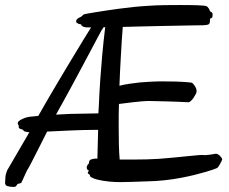

<svg xmlns="http://www.w3.org/2000/svg" viewBox="-30 -718 901 757"><path d="M846.2 -90.8Q846.2 -88.9 843.8 -83.5Q841.3 -78.1 838.1 -72.3Q835 -66.4 831.3 -61.3Q827.6 -56.2 825.2 -55.2Q823.2 -54.2 811.8 -50Q800.3 -45.9 781.2 -40.3Q762.2 -34.7 736.6 -28.3Q710.9 -22 680.9 -16.4Q650.9 -10.7 616.9 -7.1Q583 -3.4 547.9 -2.9Q518.6 -2 493.2 -1Q467.8 0 445.8 0Q434.1 0 422.9 -0.5Q411.6 -1 401.9 -2Q388.2 -3.4 375.5 -5.4Q364.3 -7.3 352.3 -10.3Q340.3 -13.2 332 -18.1Q329.6 -18.6 327.6 -20.5Q323.7 -23.4 324.2 -28.8Q319.3 -31.2 317.4 -34.2Q316.4 -35.6 315.9 -36.1Q315.9 -37.1 316.4 -38.6Q316.9 -40.5 320.8 -45.9Q315.4 -46.4 313.5 -51.3Q312 -53.2 312 -56.2Q311.5 -59.1 312.5 -62Q314.5 -68.4 320.8 -74.2Q320.8 -80.6 322.3 -83.5Q323.2 -85.4 324.2 -85.9Q324.7 -87.4 328.1 -88.9Q331.5 -90.3 335.9 -91.3Q340.3 -92.3 345 -92.8Q349.6 -93.3 353 -92.8L354 -91.8L356.9 -206.1Q344.7 -206.1 329.6 -205.8Q314.5 -205.6 298.6 -205.3Q282.7 -205.1 267.1 -204.3Q251.5 -203.6 237.8 -203.1L155.8 -199.2Q142.1 -171.9 129.2 -146.5Q116.2 -121.1 106 -100.8Q95.7 -80.6 89.1 -67.9Q82.5 -55.2 81.1 -53.2Q78.6 -50.3 74.7 -42.2Q70.8 -34.2 66.9 -25.4Q63 -16.6 59.6 -9Q56.2 -1.5 55.2 0Q54.2 3.9 49.1 4.9Q43.9 5.9 41 6.8Q38.1 7.8 35.9 12.2Q33.7 16.6 29.8 18.1Q27.8 19 22.7 19Q17.6 19 11.7 18.3Q5.9 17.6 0.5 16.1Q-4.9 14.6 -6.8 12.2Q-10.7 7.3 -9.8 -0.2Q-8.8 -7.8 -8.8 -16.1Q-8.8 -24.4 -6.6 -31.7Q-4.4 -39.1 -2 -45.9L85.9 -196.8H83Q79.1 -197.8 72.3 -198.5Q65.4 -199.2 63 -203.1Q60.5 -207 57.1 -207.8Q53.7 -208.5 49.8 -210Q45.9 -210.9 44.4 -214.4Q43 -217.8 43.9 -220.2Q44.9 -223.1 42.5 -225.1Q40 -227.1 40 -233.9Q40 -236.8 44.7 -240.7Q49.3 -244.6 56.2 -248Q63 -251.5 71.5 -254.2Q80.1 -256.8 87.9 -257.8Q92.8 -257.8 101.3 -259Q109.9 -260.3 121.1 -261.2Q135.7 -287.6 153.8 -318.4Q171.9 -349.1 190.9 -381.6Q210 -414.1 229.7 -446.8Q249.5 -479.5 267.6 -509.5Q285.6 -539.6 301.5 -565.4Q317.4 -591.3 329.1 -609.9H314Q308.1 -609.9 303.2 -611.3Q298.8 -612.3 294.9 -614.7Q291 -617.2 289.1 -622.1Q281.2 -623 277.6 -625Q273.9 -627 272 -628.9Q270 -630.9 270 -633.8Q271 -639.2 273.2 -642.1Q275.4 -645 283.2 -648.9Q291.5 -651.9 294.9 -656.5Q298.3 -661.1 303.2 -662.1Q304.2 -662.6 315.7 -664.6Q327.1 -666.5 345.9 -669.7Q364.7 -672.9 389.2 -676.5Q413.6 -680.2 440.7 -683.8Q467.8 -687.5 496.1 -690.4Q524.4 -693.4 550.8 -694.8Q585 -697.3 618.4 -697.8Q651.9 -698.2 681.2 -698.2Q700.7 -698.2 717.8 -698Q734.9 -697.8 748 -697.3Q761.2 -696.8 769.8 -696Q778.3 -695.3 780.8 -694.8Q784.2 -693.8 787.6 -691.4Q790 -689 793 -684.8Q795.9 -680.7 797.9 -673.8Q801.8 -671.9 803.7 -670.2Q805.7 -668.5 806.6 -667Q808.1 -665 808.1 -664.1Q808.1 -661.1 808.1 -657Q808.1 -652.8 807.1 -649.9Q806.6 -648.9 805.2 -647.9Q801.8 -646 797.9 -644Q798.3 -637.2 797.9 -633.3Q797.4 -629.4 796.4 -627Q795.4 -624.5 793.9 -623Q791 -620.6 783 -619.4Q774.9 -618.2 752.9 -618.2Q748.5 -618.2 732.9 -617.9Q717.3 -617.7 694.3 -617.2Q671.4 -616.7 642.3 -616.2Q613.3 -615.7 581.5 -615Q549.8 -614.3 517.1 -613.5Q484.4 -612.8 454.1 -611.8Q452.1 -591.3 450.2 -559.1Q448.2 -526.9 446.3 -492.9Q444.3 -459 442.9 -428.2Q441.4 -397.5 440.9 -379.9Q459.5 -384.8 481.7 -387.9Q503.9 -391.1 522.5 -393.1Q544.4 -395 565.9 -396Q580.1 -397 593.5 -397Q606.9 -397 619.1 -397Q668 -397 694.6 -395Q721.2 -393.1 725.1 -392.1Q727.5 -391.6 731 -388.2Q734.4 -384.8 737.5 -380.1Q740.7 -375.5 742.9 -369.9Q745.1 -364.3 745.1 -359.9Q745.1 -351.6 740.5 -344.7Q735.8 -337.9 732.9 -332Q731 -329.1 728.3 -325.9Q725.6 -322.8 722.7 -320.1Q719.7 -317.4 716.8 -315.9Q713.9 -314.5 711.9 -314.9Q710.4 -314.9 700 -315.4Q689.5 -315.9 673.6 -316.7Q657.7 -317.4 638.9 -317.9Q620.1 -318.4 602.8 -318.8Q585.4 -319.3 571.3 -319.6Q557.1 -319.8 550.8 -319.8Q543 -319.8 528.3 -318.4Q515.6 -317.4 494.1 -314.9Q472.7 -312.5 439 -308.1Q438 -288.6 438 -264.9Q438 -241.2 438 -214.8Q438 -181.2 438.7 -148.2Q439.5 -115.2 441.9 -88.9H492.2Q520 -88.9 547.1 -89.6Q574.2 -90.3 597.2 -91.8Q629.9 -94.2 659.4 -97.2Q689 -100.1 712.4 -102.5Q735.8 -105 751.2 -106.2Q766.6 -107.4 771 -106.9Q774.4 -106 781.2 -106.4Q788.1 -106.9 795.4 -107.9Q802.7 -108.9 809.3 -109.9Q815.9 -110.8 819.8 -111.8Q823.7 -112.3 828.1 -110.1Q832.5 -107.9 836.4 -104.2Q840.3 -100.6 843 -96.7Q845.7 -92.8 846.2 -90.8ZM250 -269Q262.2 -269 278.3 -269.5Q306.6 -270.5 357.9 -271Q358.9 -287.6 359.4 -296.4Q359.9 -301.8 359.9 -306.2Q361.8 -352.1 365.2 -402.8Q368.2 -446.3 373 -500.5Q377.9 -554.7 384.8 -610.8H378.9Q376 -606.4 373.3 -602.8Q370.6 -599.1 369.1 -596.2Q366.7 -592.3 357.9 -575.4Q349.1 -558.6 335.9 -533.9Q322.8 -509.3 306.9 -479.5Q291 -449.7 274.7 -419.2Q258.3 -388.7 242.9 -360.4Q227.5 -332 215.8 -311Q210 -301.3 203.9 -289.8Q197.8 -278.3 190.9 -266.1Z"/></svg>

Font: Oregano
Style: Regular
Weight: 400
Version: Version 1.000